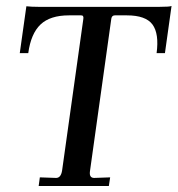

<svg xmlns="http://www.w3.org/2000/svg" viewBox="-20 -620 592 640"><path d="M402.8 -568.8H362.8Q353 -568.8 351.1 -558.1L279.8 -48.8Q276.9 -26.9 293.9 -26.9L347.2 -28.8L342.8 0H108.9L112.8 -28.8L167 -26.9Q183.1 -26.9 187 -51.8L257.8 -557.1Q259.8 -569.3 250 -568.8H210Q147 -568.8 115 -538.3Q83 -507.8 74.2 -442.9H45.9L67.9 -599.1Q84 -597.2 107.9 -597.2H512.2Q545.9 -597.2 551.8 -600.1L529.8 -442.9H502Q510.7 -507.8 488.3 -538.3Q465.8 -568.8 402.8 -568.8Z"/></svg>

Font: Unna-Italic
Style: Italic
Weight: 400
Italic angle: -8°
Designer: Jorge de Buen U.
Foundry: Omnibus-Type
Version: Version 2.006;PS 002.006;hotconv 1.0.70;makeotf.lib2.5.58329